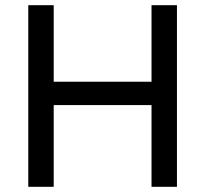

<svg xmlns="http://www.w3.org/2000/svg" viewBox="-20 -720 791 740"><path d="M564 0V-700H662V0ZM89 0V-700H187V0ZM171 -315V-405H595V-315Z"/></svg>

Font: Figtree Light Medium
Style: Regular
Weight: 500
Version: Version 2.001;gftools[0.9.30]